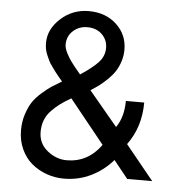

<svg xmlns="http://www.w3.org/2000/svg" viewBox="-52 -757 771 829"><g transform="rotate(5 333.5 -343.0)"><path d="M492.7 -335H572.3Q572.3 -228.5 514.2 -149.9L636.2 0H527.8L466.3 -76.7Q426.8 -30.8 372.6 -4.2Q318.4 22.5 254.9 22.5Q215.8 22.5 179.7 9.5Q143.6 -3.4 115.2 -27.1Q86.9 -50.8 69.8 -87.9Q52.7 -125 52.7 -169.9Q52.7 -207.5 63.5 -240Q74.2 -272.5 88.4 -293.7Q102.5 -314.9 127.2 -336.4Q151.9 -357.9 168 -368.4Q184.1 -378.9 210.9 -394.5Q209.5 -396 195.3 -413.1Q181.2 -430.2 178 -434.8Q174.8 -439.5 163.6 -454.8Q152.3 -470.2 148.4 -478.8Q144.5 -487.3 138.2 -501.5Q131.8 -515.6 129.6 -528.6Q127.4 -541.5 127.4 -555.2Q127.4 -614.3 178.7 -660.9Q230 -707.5 299.8 -707.5Q373 -707.5 420.2 -663.8Q467.3 -620.1 467.3 -555.2Q467.3 -527.8 459.2 -503.2Q451.2 -478.5 439.2 -460.2Q427.2 -441.9 408.4 -423.6Q389.6 -405.3 374 -393.6Q358.4 -381.8 336.4 -367.7L460.4 -219.2Q492.7 -265.1 492.7 -335ZM285.6 -431.6Q338.4 -466.3 363 -493.2Q387.7 -520 387.7 -555.2Q387.7 -590.3 363.3 -614Q338.9 -637.7 299.8 -637.7Q263.7 -637.7 238 -614.5Q212.4 -591.3 212.4 -555.2Q212.4 -539.1 222.9 -518.6Q233.4 -498 245.1 -482.2Q256.8 -466.3 278.3 -440.4Q280.3 -438.5 281 -437.5Q281.7 -436.5 283.2 -434.8Q284.7 -433.1 285.6 -431.6ZM409.2 -137.2 257.3 -325.7Q229.5 -309.6 210.9 -295.9Q192.4 -282.2 174.1 -263.4Q155.8 -244.6 146.7 -221.2Q137.7 -197.8 137.7 -169.9Q137.7 -119.6 176.5 -88.6Q215.3 -57.6 259.8 -57.6Q352.1 -57.6 409.2 -137.2Z"/></g></svg>

Font: Miedinger*
Style: Book
Weight: 400
Version: Version 001.000